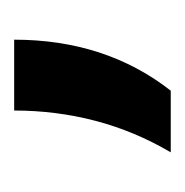

<svg xmlns="http://www.w3.org/2000/svg" viewBox="-15 -131 261 271"><g transform="rotate(-90 115.5 4.5)"><path d="M95 -106Q95 -47 80.5 8.5Q66 64 36 115H123Q195 23 195 -106Z"/></g></svg>

Font: Unageo
Style: Medium
Weight: 500
Designer: Richard Sepsi
Foundry: Richard Sepsi
Version: Version 2.000